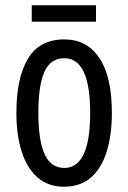

<svg xmlns="http://www.w3.org/2000/svg" viewBox="-20 -696 485 726"><path d="M403 -269Q403 -186 383.5 -123Q364 -60 324 -25Q284 10 221 10Q162 10 122 -25Q82 -60 62 -122.5Q42 -185 42 -269Q42 -402 86 -474.5Q130 -547 223 -547Q309 -547 356 -476.5Q403 -406 403 -269ZM125 -269Q125 -166 148.5 -113.5Q172 -61 223 -61Q321 -61 321 -269Q321 -476 223 -476Q171 -476 148 -424.5Q125 -373 125 -269ZM343 -676V-614H100V-676Z"/></svg>

Font: Noto Sans ExtraCondensed
Style: Regular
Weight: 400
Width: 2
Designer: Monotype Design Team
Foundry: Monotype Imaging Inc.
Version: Version 2.013; ttfautohint (v1.8.4.7-5d5b)